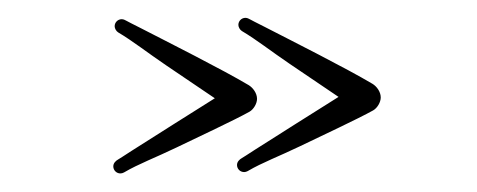

<svg xmlns="http://www.w3.org/2000/svg" viewBox="-20 -288 527 212"><path d="M263.8 -178.9C263.8 -185.2 259.2 -191.2 254.6 -194C224.9 -211.6 166.6 -240.9 135.5 -256.9C126 -261.7 121.2 -264.1 119.7 -265C118.3 -265.8 116.4 -266.8 114.4 -266.8C110.1 -266.8 106.6 -263.3 106.6 -259C106.6 -256.6 108.3 -253.6 110.4 -252.3C110.2 -252.4 110.7 -252.1 110.7 -252.1C126.6 -242.7 142.3 -230.2 163.4 -215.9C181.6 -203.5 200.9 -190.4 217.2 -179.5C189.4 -161.9 150.9 -137.9 125.4 -121.5C116.4 -115.7 111.9 -112.7 110.4 -111.9C107.7 -110.4 105.1 -107.8 105.1 -104.3C105.1 -100 108.6 -96.5 112.9 -96.5C114.1 -96.5 115.8 -96.9 116.7 -97.5C116.5 -97.4 117.1 -97.7 117.1 -97.7C132.9 -107 152 -114.1 174.8 -125.1C197.7 -136.2 239 -155.4 255.4 -164.6C260 -167.2 263.8 -173.6 263.8 -178.9ZM400.4 -180.4C400.4 -186.7 395.9 -192.7 391.2 -195.5C361.5 -213.1 303.2 -242.4 272.1 -258.4C262.6 -263.2 257.8 -265.6 256.3 -266.5C254.9 -267.3 253 -268.3 251 -268.3C246.7 -268.3 243.2 -264.8 243.2 -260.5C243.2 -258.1 244.9 -255.1 247 -253.8C246.8 -253.9 247.3 -253.6 247.3 -253.6C263.2 -244.2 278.9 -231.7 300 -217.4C318.2 -205 337.6 -191.9 353.8 -181C326 -163.4 287.5 -139.4 262 -123C253 -117.2 248.5 -114.2 247 -113.4C244.3 -111.9 241.7 -109.3 241.7 -105.8C241.7 -101.5 245.2 -98 249.6 -98C250.7 -98 252.4 -98.4 253.3 -99C253.2 -98.9 253.7 -99.2 253.7 -99.2C269.5 -108.5 288.6 -115.6 311.4 -126.6C334.4 -137.7 375.6 -156.9 392 -166.1C396.6 -168.7 400.4 -175.1 400.4 -180.4Z"/></svg>

Font: Sinatra
Style: Regular
Weight: 400
Designer: Fahmi
Version: Version 0.1